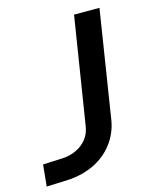

<svg xmlns="http://www.w3.org/2000/svg" viewBox="-139 -779 694 861"><g transform="rotate(-15 208.5 -348.5)"><path d="M-30 8 -20 -92 72 -96Q108 -98 137.5 -112.5Q167 -127 185.5 -151Q204 -175 209 -208L288 -705H406L327 -204Q317 -145 281.5 -98.5Q246 -52 192 -26Q138 0 72 4Z"/></g></svg>

Font: Nunito Sans 7pt SemiExpanded SemiBold
Style: Italic
Weight: 600
Width: 6
Italic angle: -9°
Designer: Vernon Adams
Foundry: Vernon Adams
Version: Version 3.101;gftools[0.9.27]